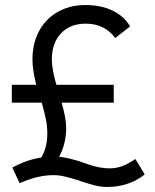

<svg xmlns="http://www.w3.org/2000/svg" viewBox="-20 -732 616 763"><path d="M286 -17Q257 -26 235.5 -31Q214 -36 192 -36Q130 -36 58 -4L29 -66Q85 -97 144 -106Q168 -146 168 -201Q168 -230 162.5 -257Q157 -284 146 -324H27V-395H124Q109 -455 109 -495Q109 -560 135.5 -609Q162 -658 210 -685Q258 -712 320 -712Q382 -712 428 -689.5Q474 -667 497 -627L438 -581Q395 -638 321 -638Q258 -638 222 -599Q186 -560 186 -496Q186 -458 204 -395H432V-324H225Q243 -261 243 -224Q243 -161 215 -109Q247 -106 299 -90Q305 -88 329 -79.5Q353 -71 374 -67Q395 -63 415 -63Q442 -63 466 -72Q490 -81 518 -100L555 -39Q526 -15 487.5 -2Q449 11 406 11Q381 11 357.5 5Q334 -1 313 -8Q292 -15 286 -17Z"/></svg>

Font: Lexend HM
Style: Regular
Weight: 400
Designer: Bonnie Shaver-Troup, Thomas Jockin, Octavio Pardo
Foundry: Lexend
Version: Version 1.091